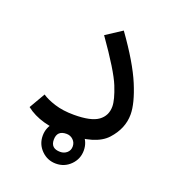

<svg xmlns="http://www.w3.org/2000/svg" viewBox="-115 -558 706 782"><g transform="rotate(20 238.5 -167.0)"><path d="M35 -45Q100 6 215 6Q339 6 385.5 -45Q432 -96 432 -157Q432 -205 400 -282Q368 -359 289 -469L220 -424Q307 -301 329 -246Q351 -191 351 -162Q351 -122 320 -99.5Q289 -77 215 -77Q167 -77 131 -88.5Q95 -100 75 -114ZM214 135Q251 135 277 109Q303 83 303 46Q303 9 277 -17Q251 -43 214 -43Q177 -43 151 -17Q125 9 125 46Q125 83 151 109Q177 135 214 135ZM214 84Q173 84 173 46Q173 6 214 6Q231 6 243 17.5Q255 29 255 46Q255 63 243 73.5Q231 84 214 84Z"/></g></svg>

Font: Noto Sans Arabic
Style: Regular
Weight: 400
Designer: Nadine Chahine - Monotype Design Team
Foundry: Monotype Imaging Inc.
Version: Version 1.902